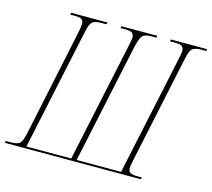

<svg xmlns="http://www.w3.org/2000/svg" viewBox="-125 -837 1061 960"><g transform="rotate(15 405.0 -357.0)"><path d="M-23 0 -21 -10H2Q40 -10 52 -22Q64 -34 72 -71L191 -636Q193 -648 194.5 -657Q196 -666 196 -673Q196 -690 186.5 -697Q177 -704 150 -704H127L129 -714H317L315 -704H290Q253 -704 240.5 -691.5Q228 -679 220 -639L86 -10H318L451 -635Q453 -647 455 -656.5Q457 -666 457 -673Q457 -690 447.5 -697Q438 -704 411 -704H387L389 -714H575L573 -704H551Q526 -704 513 -698.5Q500 -693 493 -678Q486 -663 479 -633L346 -10H576L709 -634Q711 -646 713 -655Q715 -664 715 -672Q715 -689 706 -696.5Q697 -704 668 -704H643L645 -714H833L831 -704H808Q771 -704 758.5 -692Q746 -680 738 -640L618 -75Q616 -65 614.5 -56Q613 -47 613 -40Q613 -24 623 -17Q633 -10 660 -10H683L681 0Z"/></g></svg>

Font: Noto Serif Display ExtraCondensed Thin
Style: Italic
Weight: 100
Width: 2
Italic angle: -12°
Designer: Monotype Design Team
Foundry: Monotype Imaging Inc.
Version: Version 2.009